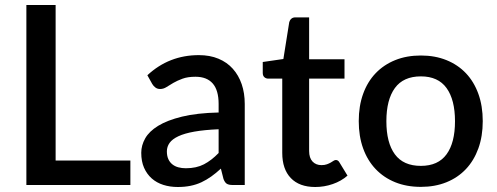

<svg xmlns="http://www.w3.org/2000/svg" viewBox="-20 -740 1988 768"><path d="M202.5 -98H501.5V0H85.5V-720H202.5Z M723.5 -67Q765.5 -67 795.8 -82.8Q826 -98.5 854.5 -128V-223Q797 -220.5 757.5 -213.5Q718 -206.5 693.5 -195Q669 -183.5 658.2 -168.2Q647.5 -153 647.5 -134.5Q647.5 -116.5 653.2 -103.8Q659 -91 669.2 -82.8Q679.5 -74.5 693.2 -70.8Q707 -67 723.5 -67ZM911 0Q895.5 0 887.5 -4.8Q879.5 -9.5 874 -24L863.5 -65.5Q844 -47.5 825 -34Q806 -20.5 785.8 -11Q765.5 -1.5 742.2 3.2Q719 8 691 8Q660 8 633.2 -0.5Q606.5 -9 587 -26.2Q567.5 -43.5 556.2 -69Q545 -94.5 545 -129Q545 -158.5 560.8 -186.5Q576.5 -214.5 612.8 -236.8Q649 -259 708.2 -273.5Q767.5 -288 854.5 -290V-324Q854.5 -379 831 -406Q807.5 -433 762 -433Q731 -433 710 -425.2Q689 -417.5 673.5 -408.5Q658 -399.5 646 -391.8Q634 -384 620.5 -384Q609.5 -384 601.8 -389.8Q594 -395.5 589 -404L569.5 -439Q656 -519.5 775.5 -519.5Q819.5 -519.5 853.8 -505.2Q888 -491 911.2 -465Q934.5 -439 946.8 -403.2Q959 -367.5 959 -324V0Z M1241 8Q1177.5 8 1143.2 -27.8Q1109 -63.5 1109 -128.5V-425.5H1053Q1044 -425.5 1037.5 -431.2Q1031 -437 1031 -448.5V-492L1113.5 -504L1137 -651.5Q1139.5 -660 1145.5 -665.2Q1151.5 -670.5 1161.5 -670.5H1216.5V-503H1358V-425.5H1216.5V-136Q1216.5 -108.5 1230 -94Q1243.5 -79.5 1266 -79.5Q1278.5 -79.5 1287.5 -82.8Q1296.5 -86 1303 -89.8Q1309.5 -93.5 1314.2 -96.8Q1319 -100 1323.5 -100Q1332.5 -100 1338 -90L1370 -37.5Q1345 -15.5 1311 -3.8Q1277 8 1241 8Z M1663.5 -76.5Q1732.5 -76.5 1766.2 -122.8Q1800 -169 1800 -255Q1800 -341 1766.2 -387.8Q1732.5 -434.5 1663.5 -434.5Q1593.5 -434.5 1559.5 -387.8Q1525.5 -341 1525.5 -255Q1525.5 -169 1559.5 -122.8Q1593.5 -76.5 1663.5 -76.5ZM1663.5 -518Q1720 -518 1765.8 -499.5Q1811.5 -481 1843.8 -447Q1876 -413 1893.5 -364.5Q1911 -316 1911 -255.5Q1911 -195 1893.5 -146.5Q1876 -98 1843.8 -63.8Q1811.5 -29.5 1765.8 -11Q1720 7.5 1663.5 7.5Q1606.5 7.5 1560.8 -11Q1515 -29.5 1482.5 -63.8Q1450 -98 1432.5 -146.5Q1415 -195 1415 -255.5Q1415 -316 1432.5 -364.5Q1450 -413 1482.5 -447Q1515 -481 1560.8 -499.5Q1606.5 -518 1663.5 -518Z"/></svg>

Font: Lato
Style: Regular
Weight: 600
Designer: Lukasz Dziedzic
Foundry: tyPoland Lukasz Dziedzic
Version: Version 2.006; 2014-01-15; ttfautohint (v1.4.1)